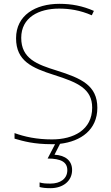

<svg xmlns="http://www.w3.org/2000/svg" viewBox="-20 -744 583 1004"><path d="M357 145C357 97 323 68 265 65L294 8C404 -5 489 -66 489 -180C489 -298 404 -335 277 -375C174 -407 91 -437 91 -546C91 -653 183 -699 289 -699C342 -699 398 -691 460 -664L471 -687C412 -713 354 -724 291 -724C165 -724 64 -664 64 -544C64 -425 147 -389 263 -352C386 -313 462 -280 462 -181C462 -65 365 -15 252 -15C171 -15 109 -29 56 -48V-19C104 -5 158 10 250 10C256 10 262 10 268 10L229 85C300 85 332 104 332 146C332 191 295 216 244 216C219 216 204 215 187 210V234C202 238 219 240 244 240C309 240 357 203 357 145Z"/></svg>

Font: Noto Sans Lao UI Thin
Style: Regular
Weight: 100
Designer: Monotype Design Team
Foundry: Monotype Imaging Inc.
Version: Version 2.000